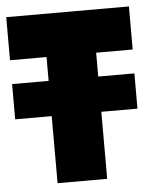

<svg xmlns="http://www.w3.org/2000/svg" viewBox="-49 -703 620 746"><g transform="rotate(-5 260.5 -330.0)"><path d="M3 -399H145.5V-492H3V-660H481.5V-492H339V-399H480V-261.5H339V0H145.5V-261.5H3Z"/></g></svg>

Font: League Spartan Black
Style: Regular
Weight: 900
Foundry: The League of Moveable Type
Version: Version 2.002